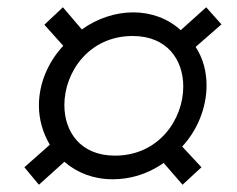

<svg xmlns="http://www.w3.org/2000/svg" viewBox="-20 -576 653 528"><path d="M87 -68 157 -131C192 -101 237 -83 290 -83C336 -83 385 -96 430 -128L482 -68L534 -116L481 -173C523 -218 548 -280 548 -341C548 -378 539 -415 518 -447L589 -509L547 -556L477 -493C442 -525 396 -542 346 -542C299 -542 248 -526 205 -495L153 -556L102 -508L154 -450C111 -404 87 -345 87 -286C87 -249 97 -212 117 -178L47 -116ZM157 -287C157 -377 224 -477 345 -477C440 -477 484 -411 484 -338C484 -248 417 -148 296 -148C201 -148 157 -214 157 -287Z"/></svg>

Font: HK Grotesk
Style: Italic
Weight: 400
Italic angle: -16°
Designer: Alfredo Marco Pradil
Foundry: Hanken Design Co.
Version: Version 3.001;FEAKit 1.0